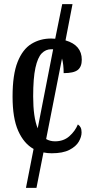

<svg xmlns="http://www.w3.org/2000/svg" viewBox="-20 -734 447 932"><path d="M106 178 143 -11Q96 -37 68.5 -98.5Q41 -160 41 -265Q41 -372 65.5 -433.5Q90 -495 132.5 -521Q175 -547 228 -547Q239 -547 248 -546L282 -714H332L298 -538Q377 -515 377 -444Q377 -410 357.5 -394.5Q338 -379 289 -379Q289 -399 287 -417.5Q285 -436 281 -450L204 -59Q223 -48 247 -48Q289 -48 317 -73Q345 -98 358 -130Q367 -124 371.5 -115Q376 -106 376 -91Q376 -70 362.5 -46.5Q349 -23 317 -6.5Q285 10 231 10Q210 10 191 6L157 178ZM141 -266Q141 -165 163 -111L238 -495Q234 -495 229 -495Q202 -495 182.5 -475Q163 -455 152 -405Q141 -355 141 -266Z"/></svg>

Font: Noto Serif ExtraCondensed Medium
Style: Regular
Weight: 500
Width: 2
Designer: Monotype Design Team
Foundry: Monotype Imaging Inc.
Version: Version 2.015